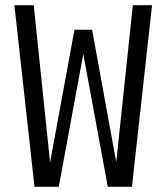

<svg xmlns="http://www.w3.org/2000/svg" viewBox="-20 -720 640 740"><path d="M113 0 35.5 -700H110L173 -93.5L267 -605.5H335L428 -95L492 -700H566L488.5 0H395.5L301 -512L206.5 0Z"/></svg>

Font: Trispace Condensed Light
Style: Regular
Weight: 300
Width: 3
Designer: Tyler Finck
Foundry: Etcetera Type Company
Version: Version 1.210; ttfautohint (v1.8.3)